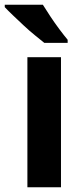

<svg xmlns="http://www.w3.org/2000/svg" viewBox="-44 -786 347 806"><path d="M212 0H71V-546H212ZM136 -766Q149 -745 167.5 -717Q186 -689 205.5 -663Q225 -637 240 -619V-606H142Q126 -619 102.5 -638Q79 -657 55 -679.5Q31 -702 9.5 -722.5Q-12 -743 -24 -756V-766Z"/></svg>

Font: Noto Sans SemiCondensed
Style: Regular
Weight: 400
Width: 4
Version: Version 2.013